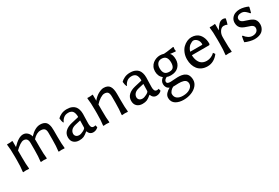

<svg xmlns="http://www.w3.org/2000/svg" viewBox="63 -1434 3866 2665"><g transform="rotate(-30 1995.5 -101.0)"><path d="M160.2 -347.2 162.1 -339.8V-345.2Q257.8 -446.8 330.1 -446.8Q370.1 -446.8 399.2 -418.9Q428.2 -391.1 436 -351.1V-355Q522 -446.8 605 -446.8Q636.2 -446.8 659.2 -438Q682.1 -429.2 695.6 -415Q709 -400.9 716.8 -378.4Q724.6 -356 727.3 -333.3Q730 -310.5 730 -279.8V-180.2Q730 -58.1 737.8 -1L735.8 9.8Q717.8 6.8 689 6.8Q660.2 6.8 642.1 9.8L640.1 -1Q649.9 -68.8 649.9 -180.2V-290Q649.9 -335.4 630.4 -354.2Q610.8 -373 568.8 -373Q503.9 -373 442.9 -305.2V-300.8Q443.8 -296.9 443.8 -280.8V-180.2Q443.8 -61.5 452.1 -1L450.2 9.8Q431.6 6.8 402.8 6.8Q374 6.8 356 9.8L354 -1Q363.8 -68.8 363.8 -180.2V-291Q363.8 -373 296.9 -373Q271.5 -373 234.6 -348.9Q197.8 -324.7 160.2 -287.1V-180.2Q160.2 -58.1 168 -1L166 9.8Q147.5 6.8 119.1 6.8Q89.8 6.8 71.8 9.8L69.8 -1Q80.1 -72.3 80.1 -180.2V-233.9Q80.1 -362.3 69.8 -426.8L71.8 -438Q78.6 -437 97.2 -437Q133.8 -437 153.8 -441.9Q157.7 -441.9 158.9 -438.5Q160.2 -435.1 160.2 -424.8Z M1115.7 -217.8 1030.8 -198.2Q983.4 -187 960.9 -161.6Q938.5 -136.2 938.5 -105Q938.5 -80.6 955.8 -63.7Q973.1 -46.9 1005.9 -46.9Q1032.7 -46.9 1072.5 -67.9Q1112.3 -88.9 1112.8 -106ZM1115.7 -41H1111.8V-43Q1069.8 -7.3 1041.5 4.9Q1013.2 17.1 969.7 17.1Q917.5 17.1 884 -12.2Q850.6 -41.5 850.6 -98.1Q850.6 -154.3 889.9 -191.7Q929.2 -229 998.5 -245.1L1109.9 -271Q1116.7 -274.4 1116.7 -275.9Q1116.7 -306.6 1110.4 -329.1Q1104 -351.6 1095 -363.5Q1085.9 -375.5 1072.5 -382.6Q1059.1 -389.6 1048.6 -391.4Q1038.1 -393.1 1024.9 -393.1Q977.1 -393.1 947.3 -367.2Q917.5 -341.3 906.7 -310.1L897.5 -311Q885.7 -334.5 880.9 -386.2Q902.3 -409.7 941.4 -428.2Q980.5 -446.8 1030.8 -446.8Q1055.7 -446.8 1077.4 -442.9Q1099.1 -439 1121.6 -427.5Q1144 -416 1159.9 -397.7Q1175.8 -379.4 1185.8 -348.4Q1195.8 -317.4 1195.8 -276.9Q1195.8 -273.4 1193.8 -207.8Q1191.9 -142.1 1191.9 -126Q1191.9 -110.4 1192.9 -100.3Q1193.8 -90.3 1198 -76.4Q1202.1 -62.5 1212.4 -55.2Q1222.7 -47.9 1238.8 -47.9Q1250 -47.9 1265.6 -53.2L1274.9 -17.1Q1240.7 17.1 1193.8 17.1Q1166 17.1 1145.3 1Q1124.5 -15.1 1115.7 -45.9Z M1590.8 -373Q1563.5 -373 1523.2 -347.9Q1482.9 -322.8 1446.8 -282.2V-180.2Q1446.8 -58.1 1454.6 -1L1452.6 9.8Q1434.1 6.8 1405.8 6.8Q1376.5 6.8 1358.4 9.8L1356.4 -1Q1366.7 -72.3 1366.7 -180.2V-233.9Q1366.7 -362.3 1356.4 -426.8L1358.4 -438Q1365.2 -437 1383.8 -437Q1420.4 -437 1440.4 -441.9Q1444.3 -441.9 1445.6 -438.5Q1446.8 -435.1 1446.8 -424.8V-342.8L1448.7 -339.8V-345.2Q1492.7 -397.5 1540.3 -422.1Q1587.9 -446.8 1621.6 -446.8Q1687.5 -446.8 1715.6 -406.5Q1743.7 -366.2 1743.7 -282.2V-180.2Q1743.7 -58.1 1751.5 -1L1749.5 9.8Q1731 6.8 1702.6 6.8Q1674.3 6.8 1655.8 9.8L1653.8 -1Q1663.6 -78.6 1663.6 -180.2V-277.8Q1663.6 -332.5 1647 -352.8Q1630.4 -373 1590.8 -373Z M2129.4 -217.8 2044.4 -198.2Q1997.1 -187 1974.6 -161.6Q1952.1 -136.2 1952.1 -105Q1952.1 -80.6 1969.5 -63.7Q1986.8 -46.9 2019.5 -46.9Q2046.4 -46.9 2086.2 -67.9Q2126 -88.9 2126.5 -106ZM2129.4 -41H2125.5V-43Q2083.5 -7.3 2055.2 4.9Q2026.9 17.1 1983.4 17.1Q1931.2 17.1 1897.7 -12.2Q1864.3 -41.5 1864.3 -98.1Q1864.3 -154.3 1903.6 -191.7Q1942.9 -229 2012.2 -245.1L2123.5 -271Q2130.4 -274.4 2130.4 -275.9Q2130.4 -306.6 2124 -329.1Q2117.7 -351.6 2108.6 -363.5Q2099.6 -375.5 2086.2 -382.6Q2072.8 -389.6 2062.3 -391.4Q2051.8 -393.1 2038.6 -393.1Q1990.7 -393.1 1960.9 -367.2Q1931.2 -341.3 1920.4 -310.1L1911.1 -311Q1899.4 -334.5 1894.5 -386.2Q1916 -409.7 1955.1 -428.2Q1994.1 -446.8 2044.4 -446.8Q2069.3 -446.8 2091.1 -442.9Q2112.8 -439 2135.3 -427.5Q2157.7 -416 2173.6 -397.7Q2189.5 -379.4 2199.5 -348.4Q2209.5 -317.4 2209.5 -276.9Q2209.5 -273.4 2207.5 -207.8Q2205.6 -142.1 2205.6 -126Q2205.6 -110.4 2206.5 -100.3Q2207.5 -90.3 2211.7 -76.4Q2215.8 -62.5 2226.1 -55.2Q2236.3 -47.9 2252.4 -47.9Q2263.7 -47.9 2279.3 -53.2L2288.6 -17.1Q2254.4 17.1 2207.5 17.1Q2179.7 17.1 2158.9 1Q2138.2 -15.1 2129.4 -45.9Z M2401.4 104Q2401.4 150.4 2434.6 175.3Q2467.8 200.2 2525.4 200.2Q2595.2 200.2 2639.6 170.2Q2684.1 140.1 2684.1 96.2Q2684.1 77.1 2677.2 63.2Q2670.4 49.3 2659.2 41Q2647.9 32.7 2630.6 27.6Q2613.3 22.5 2595.7 20.8Q2578.1 19 2555.2 19Q2548.8 19 2517.3 20.5Q2485.8 22 2470.2 22V21Q2441.9 34.7 2421.6 58.6Q2401.4 82.5 2401.4 104ZM2524.4 -446.8Q2556.2 -446.8 2586.4 -437Q2628.4 -439 2682.1 -447.3Q2735.8 -455.6 2742.2 -456.1L2748.5 -450.2Q2744.1 -431.6 2744.1 -419.9Q2744.1 -408.2 2748.5 -390.1L2742.2 -383.8Q2717.3 -385.3 2692.6 -388.9Q2668 -392.6 2658.2 -393.1Q2690.4 -364.3 2690.4 -289.1Q2690.4 -219.7 2646 -174.3Q2601.6 -128.9 2521.5 -128.9Q2482.9 -128.9 2457.5 -140.1Q2413.1 -117.2 2413.1 -88.9Q2413.1 -77.6 2418.5 -70.1Q2423.8 -62.5 2434.1 -59.3Q2444.3 -56.2 2453.4 -55.2Q2462.4 -54.2 2475.1 -54.2Q2479 -54.2 2524.7 -57.6Q2570.3 -61 2587.4 -61Q2604.5 -61 2618.2 -60.3Q2631.8 -59.6 2650.1 -56.4Q2668.5 -53.2 2682.6 -47.6Q2696.8 -42 2711.4 -31.5Q2726.1 -21 2735.6 -6.8Q2745.1 7.3 2751.2 29.1Q2757.3 50.8 2757.3 78.1Q2757.3 128.4 2722.4 168.9Q2687.5 209.5 2630.4 231.7Q2573.2 253.9 2506.3 253.9Q2470.2 253.9 2439.2 246.3Q2408.2 238.8 2383.1 223.6Q2357.9 208.5 2343.5 182.9Q2329.1 157.2 2329.1 124Q2329.1 85.4 2356.2 56.2Q2383.3 26.9 2419.4 8.8Q2391.6 -2.4 2377.4 -25.4Q2363.3 -48.3 2363.3 -78.1Q2363.3 -129.4 2411.1 -165Q2355.5 -206.5 2355.5 -287.1Q2355.5 -324.7 2370.6 -355.7Q2385.7 -386.7 2410.4 -406.2Q2435.1 -425.8 2464.6 -436.3Q2494.1 -446.8 2524.4 -446.8ZM2521.5 -395Q2479 -395 2456.1 -367.2Q2433.1 -339.4 2433.1 -292Q2433.1 -237.8 2455.3 -210.4Q2477.5 -183.1 2529.3 -183.1Q2574.7 -183.1 2593.5 -209Q2612.3 -234.9 2612.3 -284.2Q2612.3 -395 2521.5 -395Z M2915.5 -279.8H3098.6Q3112.8 -279.8 3112.8 -287.1Q3112.8 -335.4 3086.2 -364.3Q3059.6 -393.1 3028.8 -393.1Q3019.5 -393.1 3004.6 -386.7Q2989.7 -380.4 2972.4 -368.2Q2955.1 -356 2939.2 -332.5Q2923.3 -309.1 2915.5 -279.8ZM3181.6 -108.9 3202.6 -79.1Q3170.4 -34.7 3125 -8.8Q3079.6 17.1 3025.9 17.1Q2976.1 17.1 2937 -0.7Q2897.9 -18.6 2873.5 -49.6Q2849.1 -80.6 2836.4 -121.1Q2823.7 -161.6 2823.7 -209Q2823.7 -263.2 2842.3 -309.3Q2860.8 -355.5 2890.6 -384.8Q2920.4 -414.1 2956.5 -430.4Q2992.7 -446.8 3028.8 -446.8Q3066.9 -446.8 3097.2 -434.6Q3127.4 -422.4 3146.7 -402.6Q3166 -382.8 3178.7 -356.7Q3191.4 -330.6 3196.5 -304.2Q3201.7 -277.8 3201.7 -250Q3201.7 -226.1 3183.6 -226.1H2911.6Q2912.1 -199.7 2916.7 -176.3Q2921.4 -152.8 2931.9 -129.9Q2942.4 -106.9 2958 -90.6Q2973.6 -74.2 2998.3 -64.2Q3022.9 -54.2 3053.7 -54.2Q3091.3 -54.2 3126 -70.1Q3160.6 -85.9 3181.6 -108.9Z M3533.7 -446.8Q3550.3 -446.8 3567.9 -439L3574.7 -432.1Q3569.3 -402.3 3562 -377.4Q3554.7 -352.5 3551.8 -347.2L3547.9 -345.2Q3533.2 -358.9 3496.6 -358.9Q3460 -358.9 3433.8 -319.8Q3407.7 -280.8 3407.7 -231.9V-180.2Q3407.7 -58.1 3415.5 -1L3413.6 9.8Q3395 6.8 3366.7 6.8Q3338.4 6.8 3319.8 9.8L3317.9 -1Q3327.6 -68.8 3327.6 -180.2V-234.9Q3327.6 -366.7 3317.9 -428.2L3319.8 -439Q3326.7 -438 3344.7 -438Q3381.8 -438 3401.9 -442.9Q3405.3 -442.9 3406.5 -439.7Q3407.7 -436.5 3407.7 -425.8V-337.9Q3439.5 -391.6 3468 -419.2Q3496.6 -446.8 3533.7 -446.8Z M3646 -107.9 3658.2 -108.9Q3680.7 -77.1 3712.2 -57.1Q3743.7 -37.1 3778.3 -37.1Q3819.3 -37.1 3844.7 -57.1Q3870.1 -77.1 3870.1 -112.8Q3870.1 -132.3 3857.9 -145.8Q3845.7 -159.2 3826.2 -167Q3806.6 -174.8 3783.2 -181.6Q3759.8 -188.5 3736.3 -198.2Q3712.9 -208 3693.4 -221.4Q3673.8 -234.9 3661.6 -259.3Q3649.4 -283.7 3649.4 -316.9Q3649.4 -358.9 3672.1 -389.2Q3694.8 -419.4 3728.3 -433.1Q3761.7 -446.8 3800.3 -446.8Q3835 -446.8 3872.6 -437.3Q3910.2 -427.7 3935.1 -415L3937 -404.8Q3931.2 -378.9 3926 -359.9Q3920.9 -340.8 3918.9 -334.2Q3917 -327.6 3917 -325.2L3905.3 -324.2Q3892.6 -339.8 3885.7 -347.2Q3878.9 -354.5 3864 -367.7Q3849.1 -380.9 3832.3 -387Q3815.4 -393.1 3796.4 -393.1Q3763.2 -393.1 3741.7 -377.9Q3720.2 -362.8 3720.2 -335.9Q3720.2 -315.4 3732.9 -301.5Q3745.6 -287.6 3765.6 -279.5Q3785.6 -271.5 3810.1 -264.4Q3834.5 -257.3 3859.1 -247.6Q3883.8 -237.8 3903.8 -224.4Q3923.8 -210.9 3936.5 -186Q3949.2 -161.1 3949.2 -127Q3949.2 -107.9 3945.1 -89.6Q3940.9 -71.3 3929.2 -51.3Q3917.5 -31.2 3899.2 -16.6Q3880.9 -2 3849.9 7.6Q3818.8 17.1 3779.3 17.1Q3750 17.1 3706.8 6.8Q3663.6 -3.4 3631.3 -19Q3636.2 -63 3646 -107.9Z"/></g></svg>

Font: Linear Smooth Low Contrast
Style: Regular
Weight: 500
Designer: Philipp H. Poll, Flanker
Foundry: Philipp H. Poll, reworked by Flanker
Version: Version 1.010 | FøM Fix